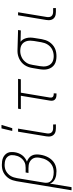

<svg xmlns="http://www.w3.org/2000/svg" viewBox="798 -1586 1003 2640"><g transform="rotate(-90 1300.0 -266.5)"><path d="M3 215 128 -541Q133 -567 141 -593Q149 -619 164 -643Q179 -667 200.5 -687Q222 -707 247 -720Q272 -733 299 -738Q326 -743 352 -743Q378 -743 403 -739.5Q428 -736 450 -726.5Q472 -717 490 -700.5Q508 -684 518 -662.5Q528 -641 529 -615.5Q530 -590 526 -564Q522 -538 512 -512.5Q502 -487 485.5 -464.5Q469 -442 445.5 -425Q422 -408 397 -398Q424 -389 446.5 -371.5Q469 -354 481.5 -329Q494 -304 495.5 -274Q497 -244 492 -214Q488 -186 479 -158.5Q470 -131 456 -105.5Q442 -80 421.5 -57.5Q401 -35 375.5 -20Q350 -5 321.5 1.5Q293 8 265 8Q238 8 212 4Q186 0 162.5 -10.5Q139 -21 121 -39.5Q103 -58 95 -82L46 215ZM253 -30Q276 -30 301 -35.5Q326 -41 348 -54Q370 -67 388 -86Q406 -105 418.5 -127Q431 -149 438.5 -172.5Q446 -196 450 -220Q454 -242 453.5 -264Q453 -286 445 -305Q437 -324 422.5 -338.5Q408 -353 389.5 -362Q371 -371 349.5 -374Q328 -377 306 -377H241L248 -416H313Q333 -416 353.5 -419.5Q374 -423 393 -433Q412 -443 428 -458Q444 -473 455.5 -491Q467 -509 474 -529Q481 -549 484 -569Q487 -588 486.5 -607.5Q486 -627 478 -643.5Q470 -660 456.5 -672.5Q443 -685 426 -692Q409 -699 390 -702Q371 -705 352 -705Q330 -705 308 -700.5Q286 -696 265.5 -684.5Q245 -673 227.5 -656Q210 -639 198.5 -619Q187 -599 180.5 -577.5Q174 -556 170 -534L108 -159Q105 -139 107 -119.5Q109 -100 118.5 -84.5Q128 -69 143 -58Q158 -47 176 -41Q194 -35 213.5 -32.5Q233 -30 253 -30Z M856 0Q838 0 820.5 -3Q803 -6 788 -14Q773 -22 762.5 -35Q752 -48 747 -64Q742 -80 742 -98Q742 -116 745 -133L809 -520H851L786 -127Q783 -110 785 -92.5Q787 -75 796.5 -62.5Q806 -50 822 -44Q838 -38 856 -38H908L909 0ZM819 -600 854 -748H902L857 -600Z M1335 8H1314Q1296 8 1279 3Q1262 -2 1250 -14.5Q1238 -27 1235.5 -45Q1233 -63 1236 -81L1303 -482H1119L1125 -520H1535L1529 -482H1345L1278 -81Q1276 -71 1278 -61Q1280 -51 1286 -44Q1292 -37 1301.5 -33.5Q1311 -30 1321 -30H1336Z M1845 8Q1815 8 1786 2Q1757 -4 1733.5 -19Q1710 -34 1694 -57Q1678 -80 1670 -108Q1662 -136 1662.5 -165.5Q1663 -195 1668 -226L1685 -326Q1689 -352 1698.5 -378.5Q1708 -405 1723.5 -428.5Q1739 -452 1761 -471Q1783 -490 1808.5 -502.5Q1834 -515 1861 -521.5Q1888 -528 1914 -528H1931L2207 -520L2201 -482L2045 -486Q2066 -471 2078.5 -449Q2091 -427 2097 -401.5Q2103 -376 2102.5 -349Q2102 -322 2097 -294L2081 -194Q2076 -167 2067 -140.5Q2058 -114 2041.5 -89.5Q2025 -65 2003 -45.5Q1981 -26 1954.5 -13.5Q1928 -1 1900 3.5Q1872 8 1845 8ZM1846 -30Q1868 -30 1891 -34.5Q1914 -39 1936 -49.5Q1958 -60 1976 -76.5Q1994 -93 2007 -113.5Q2020 -134 2027.5 -156Q2035 -178 2039 -201L2056 -301Q2059 -323 2060 -345.5Q2061 -368 2057 -389Q2053 -410 2043 -428.5Q2033 -447 2017 -460.5Q2001 -474 1981 -481Q1961 -488 1938 -489L1925 -490H1913Q1891 -490 1869 -484Q1847 -478 1826 -467.5Q1805 -457 1787.5 -440.5Q1770 -424 1757 -404.5Q1744 -385 1737 -363Q1730 -341 1727 -319L1710 -219Q1706 -195 1705.5 -171.5Q1705 -148 1710.5 -126Q1716 -104 1728 -85Q1740 -66 1758.5 -53.5Q1777 -41 1799.5 -35.5Q1822 -30 1846 -30Z M2456 0Q2438 0 2420.5 -3Q2403 -6 2388 -14Q2373 -22 2362.5 -35Q2352 -48 2347 -64Q2342 -80 2342 -98Q2342 -116 2345 -133L2409 -520H2451L2386 -127Q2383 -110 2385 -92.5Q2387 -75 2396.5 -62.5Q2406 -50 2422 -44Q2438 -38 2456 -38H2508L2509 0Z"/></g></svg>

Font: Iosevka Aile XLt Obl
Style: Regular
Weight: 200
Italic angle: -9°
Designer: Belleve Invis
Foundry: Belleve Invis
Version: Version 31.1.0; ttfautohint (v1.8.4)